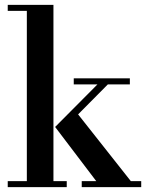

<svg xmlns="http://www.w3.org/2000/svg" viewBox="-20 -774 604 794"><path d="M12 -729V-754H201V-25H256V0H12V-25H91V-729ZM285 -425V-450H517V-425H426L303 -301L521 -25H564V0H318V-25H378L208 -249L383 -425Z"/></svg>

Font: Libre Bodoni
Style: Regular
Weight: 400
Designer: Pablo Impallari, Rodrigo Fuenzalida
Foundry: Pablo Impallari, Rodrigo Fuenzalida
Version: Version 1.001